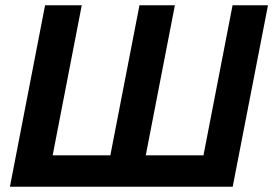

<svg xmlns="http://www.w3.org/2000/svg" viewBox="-20 -708 1036 728"><path d="M996.1 -688 862.3 0H17.6L150.9 -688H290L179.7 -119.1H398.4L508.8 -688H643.1L532.7 -119.1H751.5L861.8 -688Z"/></svg>

Font: Arimo
Style: Bold Italic
Weight: 700
Italic angle: -12°
Designer: Steve Matteson
Foundry: Monotype Imaging Inc.
Version: Version 1.33